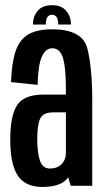

<svg xmlns="http://www.w3.org/2000/svg" viewBox="-20 -716 404 740"><path d="M252.5 0 243 -32.5Q241 -30 239 -27.5Q212 4.5 143.5 4.5Q78 4.5 48.8 -38.8Q19.5 -82 19.5 -178.5Q19.5 -269.5 45.8 -310.5Q72 -351.5 149 -351.5H234V-373.5Q234 -456 222.5 -493Q211 -530 181.5 -530Q155 -530 140.8 -496.5Q126.5 -463 125 -389L22.5 -399.5Q25 -473 39.8 -517.8Q54.5 -562.5 88.2 -582.8Q122 -603 181 -603Q298 -603 316.8 -528.8Q335.5 -454.5 335.5 -328.5V0ZM234 -127V-283H186Q145 -283 134.2 -257.5Q123.5 -232 123.5 -180Q123.5 -129.5 133.5 -98Q143.5 -66.5 172.5 -66.5Q201 -66.5 217.5 -83.5Q234 -100.5 234 -127ZM180.5 -696Q216.5 -696 235 -674.5Q253.5 -653 253.5 -621.5H204.5Q204.5 -659 180.5 -659Q156.5 -659 156.5 -621.5H107Q107 -653 125.5 -674.5Q144 -696 180.5 -696Z"/></svg>

Font: Anybody Condensed Medium
Style: Regular
Weight: 500
Width: 3
Designer: Tyler Finck
Foundry: Etcetera Type Company
Version: Version 1.010; ttfautohint (v1.8.3) -l 8 -r 50 -G 200 -x 14 